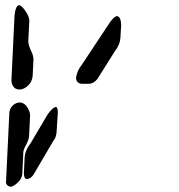

<svg xmlns="http://www.w3.org/2000/svg" viewBox="-20 -750 690 740"><path d="M24 -440 36 -690Q40 -728 53 -730Q64 -730 81 -703Q93 -684 93 -670L89 -590Q89 -576 102 -549Q109 -534 109 -520L106 -460Q104 -428 76 -411Q65 -405 55 -405Q32 -405 25 -431Q24 -435 24 -440ZM3 -45 16 -315Q18 -340 42 -352Q49 -355 55 -355Q77 -355 90 -328Q96 -316 96 -305L92 -225Q91 -210 76 -183Q71 -172 70 -165L66 -80Q64 -55 34 -35Q25 -30 21 -30Q6 -33 3 -45ZM72 -80 75 -145Q77 -168 93 -191Q96 -195 98 -198L163 -308Q165 -310 168 -315Q185 -337 196 -338Q202 -337 203 -318L198 -240Q198 -236 197 -233Q196 -230 195.5 -227Q195 -224 194 -221.5Q193 -219 192 -217Q191 -215 190 -213.5Q189 -212 188.5 -211Q188 -210 187 -209L186 -208L111 -80Q100 -61 83 -60Q73 -61 72 -80ZM323 -427H295Q274 -429 273 -450Q277 -478 295 -500L403 -663Q420 -687 431 -688Q446 -686 447 -653L444 -603Q442 -577 423 -553L355 -445Q341 -428 323 -427Z"/></svg>

Font: Segment14
Style: Regular
Weight: 400
Monospace: yes
Designer: Paul Flo Williams
Foundry: His Deeds Are Dust
Version: Version 1.002